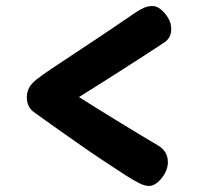

<svg xmlns="http://www.w3.org/2000/svg" viewBox="-20 -639 690 637"><path d="M474 -22Q460 -22 440.5 -32Q421 -42 399 -56Q362 -80 319 -108.5Q276 -137 233.5 -167Q191 -197 154 -223Q117 -249 94 -266Q81 -275 75 -287.5Q69 -300 69 -317Q69 -333 76.5 -347.5Q84 -362 102 -376Q118 -389 154 -413Q190 -437 237 -468Q284 -499 334 -532.5Q384 -566 429 -597Q442 -606 456 -612.5Q470 -619 486 -619Q500 -619 514 -607.5Q528 -596 538 -579Q548 -562 548 -544Q548 -526 541.5 -515Q535 -504 522 -496Q493 -477 457.5 -454Q422 -431 384.5 -407Q347 -383 310.5 -360Q274 -337 242 -317Q267 -301 298.5 -281.5Q330 -262 365 -240.5Q400 -219 435.5 -197.5Q471 -176 505 -156Q520 -147 528.5 -133.5Q537 -120 537 -100Q537 -83 527.5 -65Q518 -47 503.5 -34.5Q489 -22 474 -22Z"/></svg>

Font: Playpen Sans
Style: Bold
Weight: 700
Designer: Laura Meseguer, Veronika Burian, José Scaglione
Foundry: TypeTogether
Version: Version 1.001